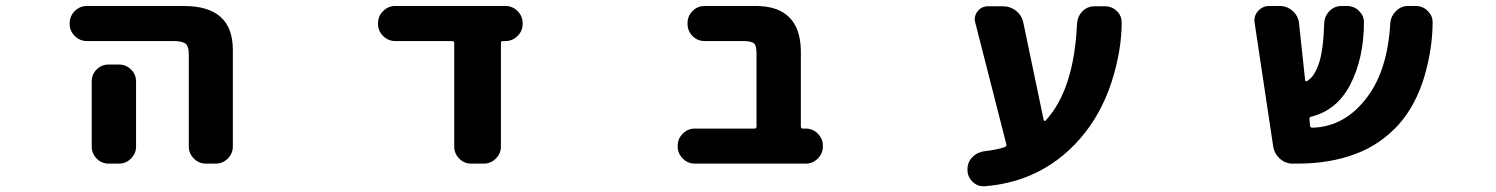

<svg xmlns="http://www.w3.org/2000/svg" viewBox="-20 -569 5040 647"><path d="M673.8 -17.6Q650.4 -17.6 633.3 -34.7Q616.2 -51.8 616.2 -75.2V-384.8Q616.2 -412.1 606.4 -420.9Q594.7 -430.7 564.5 -430.7H272.5Q249 -430.7 231.9 -447.8Q214.8 -464.8 214.8 -488.3V-491.2Q214.8 -514.6 231.9 -531.7Q249 -548.8 272.5 -548.8H599.6Q764.6 -548.8 764.6 -401.4V-75.2Q764.6 -51.8 747.6 -34.7Q730.5 -17.6 707 -17.6ZM346.7 -17.6Q322.3 -17.6 305.7 -34.7Q289.1 -51.8 289.1 -75.2V-293.9Q289.1 -318.4 305.7 -335Q322.3 -351.6 346.7 -351.6H380.9Q404.3 -351.6 421.4 -335Q438.5 -318.4 438.5 -293.9V-75.2Q438.5 -51.8 421.4 -34.7Q404.3 -17.6 380.9 -17.6Z M1568.4 -17.6Q1543.9 -17.6 1527.3 -34.7Q1510.7 -51.8 1510.7 -75.2V-423.8Q1510.7 -430.7 1502.9 -430.7H1311.5Q1288.1 -430.7 1271 -447.8Q1253.9 -464.8 1253.9 -488.3V-491.2Q1253.9 -514.6 1271 -531.7Q1288.1 -548.8 1311.5 -548.8H1683.6Q1707 -548.8 1724.1 -531.7Q1741.2 -514.6 1741.2 -491.2V-488.3Q1741.2 -464.8 1724.1 -447.8Q1707 -430.7 1683.6 -430.7H1674.8Q1668 -430.7 1668 -423.8V-75.2Q1668 -51.8 1650.9 -34.7Q1633.8 -17.6 1610.4 -17.6Z M2321.3 -17.6Q2297.9 -17.6 2280.8 -34.7Q2263.7 -51.8 2263.7 -75.2V-78.1Q2263.7 -101.6 2280.8 -118.7Q2297.9 -135.7 2321.3 -135.7H2521.5Q2529.3 -135.7 2529.3 -142.6V-388.7Q2529.3 -416 2520.5 -422.9Q2511.7 -430.7 2483.4 -430.7H2354.5Q2330.1 -430.7 2313.5 -447.8Q2296.9 -464.8 2296.9 -488.3V-491.2Q2296.9 -514.6 2313.5 -531.7Q2330.1 -548.8 2354.5 -548.8H2527.3Q2601.6 -548.8 2639.6 -510.7Q2677.7 -472.7 2678.7 -398.4V-142.6Q2678.7 -135.7 2685.5 -135.7H2695.3Q2718.8 -135.7 2735.8 -118.7Q2752.9 -101.6 2752.9 -78.1V-75.2Q2752.9 -51.8 2735.8 -34.7Q2718.8 -17.6 2695.3 -17.6Z M3297.9 58.6Q3295.9 58.6 3293 58.6Q3272.5 58.6 3257.8 43.9Q3240.2 27.3 3240.2 2.9V1Q3240.2 -22.5 3256.8 -39.6Q3273.4 -56.6 3297.9 -59.6Q3335.9 -63.5 3365.2 -73.2Q3373 -76.2 3371.1 -83L3266.6 -492.2Q3264.6 -498 3264.6 -503.9Q3264.6 -518.6 3274.4 -531.2Q3288.1 -547.9 3309.6 -547.9H3359.4Q3384.8 -547.9 3404.3 -532.2Q3423.8 -516.6 3428.7 -491.2L3497.1 -164.1Q3498 -162.1 3500 -161.6Q3502 -161.1 3503.9 -163.1Q3599.6 -267.6 3609.4 -490.2Q3611.3 -514.6 3627.9 -531.2Q3644.5 -547.9 3668.9 -547.9H3703.1Q3726.6 -547.9 3744.1 -531.2Q3759.8 -515.6 3759.8 -493.2Q3759.8 -398.4 3725.6 -292Q3689.5 -181.6 3619.1 -101.1Q3548.8 -20.5 3455.1 20.5Q3383.8 51.8 3297.9 58.6Z M4336.9 -17.6Q4311.5 -17.6 4293 -34.2Q4274.4 -50.8 4270.5 -75.2L4208 -491.2Q4207 -496.1 4207 -500Q4207 -517.6 4218.8 -531.2Q4234.4 -548.8 4256.8 -548.8H4293Q4317.4 -548.8 4335.9 -532.2Q4354.5 -515.6 4357.4 -491.2L4377.9 -299.8Q4377.9 -296.9 4380.4 -295.4Q4382.8 -293.9 4384.8 -295.9Q4409.2 -310.5 4423.8 -353.5Q4439.5 -397.5 4442.4 -491.2Q4443.4 -514.6 4460 -531.7Q4476.6 -548.8 4501 -548.8H4519.5Q4543.9 -548.8 4560.5 -531.2Q4576.2 -515.6 4576.2 -494.1Q4576.2 -374 4530.3 -284.2Q4485.4 -197.3 4398.4 -175.8Q4391.6 -173.8 4392.6 -167L4394.5 -145.5Q4395.5 -138.7 4402.3 -138.7Q4513.7 -141.6 4588.9 -244.1Q4656.2 -335 4665 -491.2Q4667 -514.6 4684.1 -531.7Q4701.2 -548.8 4724.6 -548.8H4751Q4775.4 -548.8 4792 -531.2Q4807.6 -515.6 4807.6 -494.1Q4807.6 -407.2 4780.3 -312.5Q4751 -213.9 4692.4 -148.4Q4663.1 -116.2 4627 -91.3Q4590.8 -66.4 4548.8 -50.8Q4462.9 -17.6 4350.6 -17.6Z"/></svg>

Font: Rounded Mgen+ 1mn bold
Style: Bold
Weight: 700
Designer: [Source Han Sans]
Ryoko NISHIZUKA  (kana & ideographs); Paul D. Hunt (Latin, Greek & Cyrillic); Wenlong ZHANG  (bopomofo
Version: Version 1.059.20150602